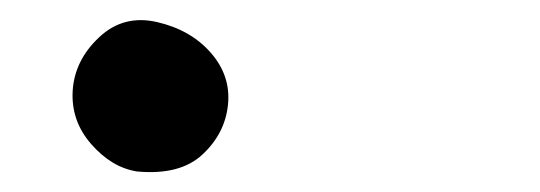

<svg xmlns="http://www.w3.org/2000/svg" viewBox="-20 -152 540 192"><path d="M117.2 19.5Q91.8 15.6 71.3 -7.8Q50.8 -31.2 52.7 -61.5Q54.7 -91.8 79.1 -114.7Q103.5 -137.7 137.2 -129.9Q170.9 -122.1 190.9 -99.1Q210.9 -76.2 208 -47.4Q205.1 -18.6 182.6 2.4Q160.2 23.4 117.2 19.5Z"/></svg>

Font: NaikaiFont
Style: Regular-Lite
Weight: 400
Version: Version 1.67